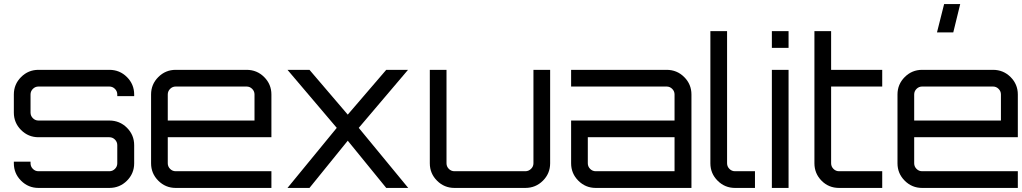

<svg xmlns="http://www.w3.org/2000/svg" viewBox="-20 -923 5019 943"><path d="M639 -459V-451H556V-459Q556 -475 544.5 -486.5Q533 -498 517 -498H169Q153 -498 141.5 -486.5Q130 -475 130 -459V-370Q130 -354 141.5 -342.5Q153 -331 169 -331H517Q568 -331 603.5 -295.5Q639 -260 639 -210V-121Q639 -71 603.5 -35.5Q568 0 517 0H169Q119 0 83.5 -35.5Q48 -71 48 -121V-129H130V-121Q130 -105 141.5 -93.5Q153 -82 169 -82H517Q533 -82 544.5 -93.5Q556 -105 556 -121V-210Q556 -226 544.5 -237.5Q533 -249 517 -249H169Q119 -249 83.5 -284.5Q48 -320 48 -370V-459Q48 -509 83.5 -544.5Q119 -580 169 -580H517Q568 -580 603.5 -544.5Q639 -509 639 -459Z M1191 -580Q1242 -580 1277.5 -544.5Q1313 -509 1313 -459V-249H804V-121Q804 -105 815.5 -93.5Q827 -82 843 -82H1313V0H843Q793 0 757.5 -35.5Q722 -71 722 -121V-459Q722 -509 757.5 -544.5Q793 -580 843 -580ZM804 -331H1230V-459Q1230 -475 1218.5 -486.5Q1207 -498 1191 -498H843Q827 -498 815.5 -486.5Q804 -475 804 -459Z M1877 -580H1984L1742 -295L1985 0H1877L1688 -232L1500 0H1392L1634 -295L1392 -580H1500L1688 -360Z M2600 -580H2682V-121Q2682 -71 2646.5 -35.5Q2611 0 2560 0H2212Q2162 0 2126.5 -35.5Q2091 -71 2091 -121V-580H2173V-121Q2173 -105 2184.5 -93.5Q2196 -82 2212 -82H2560Q2576 -82 2588 -93.5Q2600 -105 2600 -121Z M3254 -580Q3305 -580 3340.5 -544.5Q3376 -509 3376 -459V0H2906Q2856 0 2820.5 -35.5Q2785 -71 2785 -121V-331H3293V-459Q3293 -475 3281.5 -486.5Q3270 -498 3254 -498H2785V-580ZM3293 -82V-249H2867V-121Q2867 -105 2878.5 -93.5Q2890 -82 2906 -82Z M3469 -770H3551V-121Q3551 -105 3562.5 -93.5Q3574 -82 3590 -82H3688V0H3590Q3540 0 3504.5 -35.5Q3469 -71 3469 -121Z M3771 0V-580H3853V0ZM3771 -770H3853V-688H3771Z M4313 -498H4062V-121Q4062 -105 4073.5 -93.5Q4085 -82 4101 -82H4313V0H4101Q4050 0 4015 -35.5Q3980 -71 3980 -121V-770H4062V-580H4313Z M4857 -580Q4908 -580 4943.5 -544.5Q4979 -509 4979 -459V-249H4470V-121Q4470 -105 4481.5 -93.5Q4493 -82 4509 -82H4979V0H4509Q4459 0 4423.5 -35.5Q4388 -71 4388 -121V-459Q4388 -509 4423.5 -544.5Q4459 -580 4509 -580ZM4470 -331H4896V-459Q4896 -475 4884.5 -486.5Q4873 -498 4857 -498H4509Q4493 -498 4481.5 -486.5Q4470 -475 4470 -459ZM4582 -764 4617 -903H4696L4662 -764Z"/></svg>

Font: Orbitron
Style: Regular
Weight: 400
Designer: Matt McInerney
Foundry: Matt McInerney
Version: 1.000